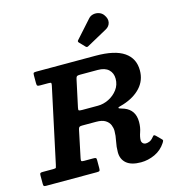

<svg xmlns="http://www.w3.org/2000/svg" viewBox="-178 -1143 1167 1276"><g transform="rotate(-15 405.0 -505.0)"><path d="M651 -995Q671.5 -967 666 -941Q660.5 -915 635 -901L494 -823.5Q484 -817.5 476.5 -825.5L440 -863.5Q431.5 -872.5 440 -880.5L547.5 -1000.5Q561 -1016 581 -1020Q601 -1024 620.2 -1017.5Q639.5 -1011 651 -995ZM805 -74.5Q776.5 -30.5 729.8 -9Q683 12.5 634 12.5Q567.5 12.5 534.5 -15.5Q501.5 -43.5 501.5 -92Q501.5 -129.5 509.2 -165.8Q517 -202 517 -235.5Q517 -255.5 508.5 -276.2Q500 -297 477.8 -311Q455.5 -325 414 -325H318Q304 -325 299 -321Q294 -317 291.5 -305.5L252 -117Q249.5 -104 251.5 -99.5Q253.5 -95 270 -95H334.5Q346 -95 350.5 -92.5Q355 -90 355 -78.5V-24Q355 -8.5 351.8 -4.2Q348.5 0 333.5 0H-17Q-28.5 0 -31.8 -3.5Q-35 -7 -35 -18.5V-75.5Q-35 -88 -31.5 -91.5Q-28 -95 -15.5 -95H58.5Q75.5 -95 77.2 -99.8Q79 -104.5 82 -118L192.5 -633.5Q195.5 -648 193 -651.5Q190.5 -655 173.5 -655H117Q102.5 -655 98.8 -658.8Q95 -662.5 95 -677.5V-731.5Q95 -745 99.5 -747.5Q104 -750 118 -750H524.5Q656.5 -750 720.2 -706.2Q784 -662.5 784 -580Q784 -511.5 739.8 -463Q695.5 -414.5 618.5 -390Q600.5 -384 591.2 -382.2Q582 -380.5 582 -376Q582 -371.5 591 -369.5Q600 -367.5 618.5 -360.5Q690 -333 690 -251Q690 -213 679.2 -182.5Q668.5 -152 668.5 -130Q668.5 -117.5 676.5 -109Q684.5 -100.5 697 -100.5Q709 -100.5 722.8 -106Q736.5 -111.5 751.5 -130Q758.5 -138.5 761.8 -139.2Q765 -140 774 -132.5L803.5 -103Q813 -94.5 812.5 -90.2Q812 -86 805 -74.5ZM345.5 -425H454Q492 -425 528.8 -443.2Q565.5 -461.5 589.8 -493.8Q614 -526 614 -568Q614 -607 588.8 -631Q563.5 -655 514 -655H391.5Q375.5 -655 370.5 -651.2Q365.5 -647.5 362.5 -634L322.5 -448Q319 -432.5 322.5 -428.8Q326 -425 345.5 -425Z"/></g></svg>

Font: Besley*
Style: Bold Italic
Weight: 700
Italic angle: -13°
Designer: Owen Earl
Foundry: indestructible type*
Version: Version 2.000; ttfautohint (v1.8.3)